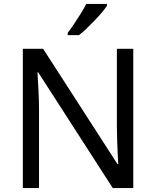

<svg xmlns="http://www.w3.org/2000/svg" viewBox="-20 -964 800 984"><path d="M663 0H558L176 -593H172Q174 -558 177 -506Q180 -454 180 -399V0H97V-714H201L582 -123H586Q585 -139 583.5 -171Q582 -203 580.5 -241Q579 -279 579 -311V-714H663ZM528 -934Q519 -920 502 -900Q485 -880 464.5 -858.5Q444 -837 423.5 -817.5Q403 -798 385 -784H327V-796Q342 -815 359.5 -841Q377 -867 394 -894.5Q411 -922 422 -944H528Z"/></svg>

Font: Noto Sans Lisu
Style: Regular
Weight: 400
Designer: Monotype Design Team. David Williams.
Foundry: Monotype Imaging Inc.
Version: Version 2.102